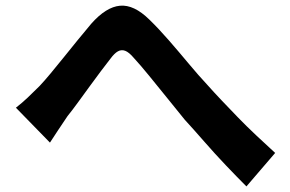

<svg xmlns="http://www.w3.org/2000/svg" viewBox="-20 -684 1040 688"><path d="M37 -298Q60 -316 79.5 -334.5Q99 -353 122 -376Q139 -394 161 -420.5Q183 -447 208 -478Q233 -509 258.5 -540.5Q284 -572 307 -599Q360 -659 410 -663.5Q460 -668 515 -614Q549 -581 585.5 -539Q622 -497 657 -455Q692 -413 722 -381Q746 -354 773.5 -325Q801 -296 832 -264Q863 -232 897 -200Q931 -168 966 -136L863 -16Q828 -51 789 -92Q750 -133 712.5 -176Q675 -219 642 -255Q612 -292 578.5 -333.5Q545 -375 514 -413Q483 -451 459 -477Q442 -497 428.5 -502Q415 -507 402.5 -500Q390 -493 376 -474Q361 -455 341.5 -429Q322 -403 300.5 -373.5Q279 -344 259 -316.5Q239 -289 222 -268Q205 -243 188.5 -218Q172 -193 159 -173Z"/></svg>

Font: Farlight84_Sys_V01
Style: Bold
Weight: 700
Designer: Monotype Design Team, Nadine Chahine and Nizar Qandah
Foundry: Monotype Imaging Inc.
Version: Version 2.004;October 31, 2024;FontCreator 14.0.0.2814 64-bi